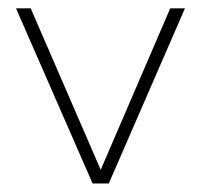

<svg xmlns="http://www.w3.org/2000/svg" viewBox="-20 -430 492 450"><path d="M17.5 -410.5H52L216 -32L379 -410.5H413.5L235 0H197Z"/></svg>

Font: League Spartan Thin Thin
Style: Regular
Weight: 250
Version: Version 2.002